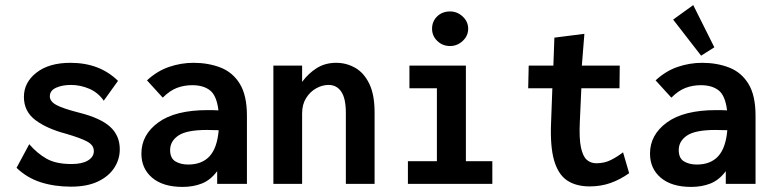

<svg xmlns="http://www.w3.org/2000/svg" viewBox="-20 -723 3040 755"><path d="M259 11Q195 11 141 -6Q87 -23 45 -63L95 -156Q126 -120 163 -99Q200 -78 261 -78Q303 -78 326 -92Q349 -106 349 -129Q349 -152 323.5 -166Q298 -180 240 -197Q164 -217 119 -251Q74 -285 74 -342Q74 -399 123.5 -437.5Q173 -476 257 -476Q372 -476 444 -405L388 -327Q366 -359 331 -374Q296 -389 259 -389Q225 -389 200.5 -378Q176 -367 176 -344Q176 -324 202 -310Q228 -296 291 -280Q375 -259 413 -224.5Q451 -190 451 -136Q451 -96 429 -62.5Q407 -29 364.5 -9Q322 11 259 11Z M698 12Q621 12 578.5 -24Q536 -60 536 -119Q536 -193 602.5 -241.5Q669 -290 796 -290Q803 -290 814.5 -290Q826 -290 839 -289Q832 -347 806 -367.5Q780 -388 736 -388Q704 -388 676 -377.5Q648 -367 620 -339L558 -407Q598 -444 645 -460Q692 -476 741 -476Q799 -476 847 -457.5Q895 -439 923 -393.5Q951 -348 951 -268V0H834V-50Q808 -15 774 -1.5Q740 12 698 12ZM649 -133Q649 -101 669.5 -88.5Q690 -76 720 -76Q774 -76 804 -108.5Q834 -141 840 -211Q827 -211 815 -211.5Q803 -212 794 -212Q714 -212 681.5 -190Q649 -168 649 -133Z M1055 0V-465H1168V-401Q1193 -435 1226 -455.5Q1259 -476 1302 -476Q1342 -476 1376.5 -456.5Q1411 -437 1432 -394Q1453 -351 1453 -281V0H1340V-279Q1340 -336 1322 -362.5Q1304 -389 1272 -389Q1247 -389 1223 -375.5Q1199 -362 1183.5 -337Q1168 -312 1168 -277V0Z M1584 0V-89H1698V-376H1590V-465H1812V-89H1916V0ZM1750 -542Q1720 -542 1699.5 -562Q1679 -582 1679 -610Q1679 -639 1699 -658.5Q1719 -678 1750 -678Q1778 -678 1799.5 -658Q1821 -638 1821 -610Q1821 -582 1799.5 -562Q1778 -542 1750 -542Z M2299 10Q2245 10 2210 -13.5Q2175 -37 2159 -92Q2143 -147 2147 -241L2152 -376H2057L2059 -465H2156L2160 -575L2278 -590L2268 -465H2417L2416 -376H2266L2260 -243Q2257 -178 2264.5 -143Q2272 -108 2287.5 -94.5Q2303 -81 2325 -81Q2357 -81 2382.5 -94Q2408 -107 2430 -124L2454 -42Q2419 -17 2381 -3.5Q2343 10 2299 10Z M2698 12Q2621 12 2578.5 -24Q2536 -60 2536 -119Q2536 -193 2602.5 -241.5Q2669 -290 2796 -290Q2803 -290 2814.5 -290Q2826 -290 2839 -289Q2832 -347 2806 -367.5Q2780 -388 2736 -388Q2704 -388 2676 -377.5Q2648 -367 2620 -339L2558 -407Q2598 -444 2645 -460Q2692 -476 2741 -476Q2799 -476 2847 -457.5Q2895 -439 2923 -393.5Q2951 -348 2951 -268V0H2834V-50Q2808 -15 2774 -1.5Q2740 12 2698 12ZM2649 -133Q2649 -101 2669.5 -88.5Q2690 -76 2720 -76Q2774 -76 2804 -108.5Q2834 -141 2840 -211Q2827 -211 2815 -211.5Q2803 -212 2794 -212Q2714 -212 2681.5 -190Q2649 -168 2649 -133ZM2737 -504 2627 -646 2706 -703 2789 -537Z"/></svg>

Font: Inconsolata
Style: Bold
Weight: 700
Monospace: yes
Designer: Raph Levien, Cyreal, Brenton Simpson
Foundry: Raph Levien, Cyreal, Google
Version: Version 3.100; ttfautohint (v1.8.4.7-5d5b)